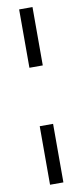

<svg xmlns="http://www.w3.org/2000/svg" viewBox="-101 -729 421 981"><g transform="rotate(-10 110.0 -239.0)"><path d="M75.2 -391.1V-693.8H144.5V-391.1ZM75.2 215.8V-87.9H144.5V215.8Z"/></g></svg>

Font: Liberation Serif
Style: Bold
Weight: 700
Designer: Steve Matteson
Foundry: Ascender Corporation
Version: Version 2.1.5